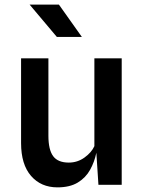

<svg xmlns="http://www.w3.org/2000/svg" viewBox="-20 -798 622 829"><path d="M228 11Q157 11 114 -38.5Q71 -88 71 -180.5V-546H189V-212Q189 -151.5 209.5 -123.8Q230 -96 277 -96Q314.5 -96 344.8 -117.8Q375 -139.5 387.5 -167V-546H505.5V0H405L396 -138.5Q388 -99 369 -64.8Q350 -30.5 315.8 -9.8Q281.5 11 228 11ZM225.5 -638.5 108 -778H234.5L333.5 -638.5Z"/></svg>

Font: Spline Sans Medium
Style: Regular
Weight: 500
Designer: Eben Sorkin, Mirko Velimirovic
Foundry: Sorkin Type
Version: Version 1.000; ttfautohint (v1.8.3)